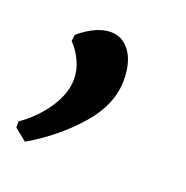

<svg xmlns="http://www.w3.org/2000/svg" viewBox="-82 -177 375 387"><g transform="rotate(20 105.5 16.5)"><path d="M96 -117Q121 -117 137 -95Q153 -73 153 -34Q153 18 110.5 66.5Q68 115 8 150L-18 129V116Q16 92 37 60Q58 28 58 -2Q58 -22 49 -41Q40 -60 27 -73L29 -87Q65 -117 96 -117Z"/></g></svg>

Font: Alegreya SC Medium
Style: Italic
Weight: 500
Italic angle: -7°
Designer: Juan Pablo del Peral
Foundry: Huerta Tipografica
Version: Version 2.007; ttfautohint (v1.6)